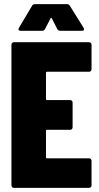

<svg xmlns="http://www.w3.org/2000/svg" viewBox="-20 -903 475 923"><path d="M229 -815 255 -764C258 -758 263 -755 269 -755H374C380 -755 384 -757 384 -762C384 -764 383 -766 382 -769L316 -875C313 -881 308 -883 302 -883H148C142 -883 137 -881 134 -875L71 -769C66 -760 70 -755 79 -755H183C189 -755 194 -758 197 -764L223 -815C225 -818 227 -818 229 -815ZM420 -570V-688C420 -695 415 -700 408 -700H47C40 -700 35 -695 35 -688V-12C35 -5 40 0 47 0H408C415 0 420 -5 420 -12V-130C420 -137 415 -142 408 -142H206C203 -142 201 -144 201 -147V-274C201 -277 203 -279 206 -279H317C324 -279 329 -284 329 -291V-410C329 -417 324 -422 317 -422H206C203 -422 201 -424 201 -427V-553C201 -556 203 -558 206 -558H408C415 -558 420 -563 420 -570Z"/></svg>

Font: Barlow Condensed ExtraBold
Style: Regular
Weight: 800
Width: 3
Designer: Jeremy Tribby
Foundry: Tribby Type
Version: Version 1.422;hotconv 1.0.109;makeotfexe 2.5.65596